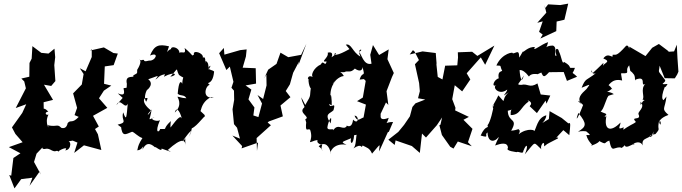

<svg xmlns="http://www.w3.org/2000/svg" viewBox="-20 -810 3769 1061"><path d="M382 -33 408 -22 390 35 444 -7 540 19 521 -68 505 -97 526 -111 494 -170 573 -214 527 -267 554 -309 595 -337 555 -347 559 -443 608 -450 631 -514 607 -517 554 -548 479 -531 487 -538V-495L453 -416L421 -433L442 -401L432 -343L384 -294L406 -214L392 -174L415 -164C377 -124 372 -151 354 -130C343 -75 294 -124 329 -92C294 -134 303 -105 243 -118C261 -85 222 -127 248 -177C233 -170 223 -191 247 -193C213 -230 224 -182 221 -245L273 -258L223 -342L263 -335L286 -362L280 -450L285 -494L281 -541L248 -514L208 -518L159 -555L155 -486L143 -462L142 -386L98 -376L114 -360L123 -322L67 -213L125 -234L103 -186L46 -106L65 -70L105 -24L29 3L93 37L54 63L42 161L31 157L60 231L97 180L159 172L143 217L199 138L206 155L168 85L182 39L226 -7C247 -11 209 -35 215 11C233 20 232 1 268 22C292 33 291 16 303 28C305 19 364 -5 340 21C378 19 376 -45 345 -27Z M658 -269 623 -229C645 -276 670 -200 686 -237C679 -164 679 -136 661 -189C646 -143 691 -136 630 -121C684 -79 665 -102 648 -118C654 -48 675 -69 710 -82C723 -79 742 -55 767 -47C728 12 749 23 731 19C769 29 778 -29 767 17C785 -19 805 -25 838 5C830 -9 876 35 873 11C927 29 937 36 907 19C988 -54 1004 -36 1006 -4C997 -71 1018 -49 989 -29C1037 -98 1050 -102 1023 -53C1037 -85 1035 -78 1040 -101C1072 -114 1115 -182 1113 -163C1102 -183 1132 -155 1088 -196C1096 -226 1107 -253 1146 -274L1162 -271C1091 -262 1117 -339 1139 -341C1112 -364 1154 -330 1163 -412C1168 -424 1102 -425 1144 -447C1117 -392 1148 -461 1116 -473C1108 -431 1125 -507 1101 -491C1106 -519 1043 -536 1052 -509C1037 -498 1053 -501 1000 -545C1014 -491 966 -550 964 -495C994 -543 924 -562 925 -539C899 -530 897 -499 914 -554C858 -567 833 -561 809 -503C863 -526 839 -471 803 -475C758 -463 792 -487 760 -477C729 -484 781 -493 738 -424C738 -399 740 -408 716 -393C728 -375 668 -403 681 -347C678 -321 687 -326 663 -323C662 -312 681 -273 631 -294ZM991 -269 961 -276C959 -272 993 -234 946 -188C956 -228 980 -188 989 -136C983 -185 966 -162 918 -100C931 -114 917 -80 924 -141C871 -92 914 -97 865 -97C860 -77 832 -71 864 -146C846 -134 798 -154 834 -162C790 -143 810 -144 818 -206C806 -174 779 -162 814 -200C755 -246 776 -278 796 -266L788 -248C770 -271 792 -319 796 -316C771 -297 843 -339 799 -372C845 -386 867 -404 839 -371C854 -375 851 -397 911 -403C921 -413 913 -460 886 -386C950 -420 965 -394 921 -386C973 -441 948 -434 969 -396C1005 -369 990 -400 987 -347C980 -364 968 -365 962 -292C978 -277 997 -290 1010 -267Z M1380 -172 1386 -216 1353 -261 1369 -315 1337 -338 1395 -348 1393 -433 1321 -436 1339 -498 1343 -537 1307 -533 1220 -508 1217 -545 1191 -516 1231 -423 1250 -442 1270 -358 1259 -325 1273 -309 1274 -258 1265 -206 1273 -124 1290 -104 1306 -44 1264 -61 1318 -3 1315 10 1406 -22 1400 24 1398 -47 1477 -118 1459 -133 1466 -139 1543 -167 1530 -227 1585 -273 1559 -307 1582 -344 1600 -408 1632 -469 1629 -450 1673 -568 1644 -507 1573 -494 1530 -519 1508 -457 1462 -425 1440 -377 1452 -398 1453 -338 1434 -263 1403 -285 1428 -238 1408 -163Z M1912 -538C1929 -551 1851 -500 1829 -508C1818 -514 1865 -529 1809 -491C1802 -472 1838 -530 1791 -519C1799 -491 1745 -466 1785 -470C1776 -436 1767 -484 1753 -454C1712 -436 1690 -386 1716 -380C1676 -406 1679 -363 1685 -375C1682 -340 1706 -289 1702 -349C1686 -267 1707 -297 1667 -230L1645 -272C1650 -236 1667 -224 1661 -216C1625 -186 1699 -164 1667 -151C1681 -93 1702 -95 1673 -142C1664 -67 1683 -106 1694 -92C1716 -27 1665 -13 1719 -33C1756 -42 1708 -27 1760 -8C1747 29 1781 31 1741 -2C1778 -32 1801 0 1808 37C1799 40 1818 -23 1895 -10C1859 -27 1870 -24 1920 -46C1912 -13 1932 -5 1937 -63C1970 -65 1976 -86 1956 -87C1943 -49 1951 -7 1933 10C1987 -25 1972 18 1984 -6C2008 7 2022 7 2036 39C2093 -28 2075 -12 2075 27L2123 -79L2129 -82L2152 -136C2102 -136 2115 -112 2128 -159C2059 -131 2094 -194 2081 -176L2113 -244L2126 -230L2116 -306L2146 -384L2156 -406V-407L2121 -483L2128 -537L2075 -506L2041 -561L2026 -507L2033 -458C1988 -446 1978 -514 1963 -523C1999 -539 1947 -549 1972 -497C1927 -522 1922 -572 1891 -563ZM1991 -373 2001 -363 1985 -271 1953 -251 2002 -232 1989 -161C1968 -154 1955 -133 1939 -171C1967 -170 1961 -117 1931 -149C1924 -84 1880 -128 1898 -116C1878 -82 1849 -135 1821 -89C1829 -105 1790 -84 1789 -106C1794 -143 1819 -188 1807 -128C1769 -184 1805 -181 1823 -201C1839 -258 1805 -201 1799 -236L1813 -227C1815 -253 1808 -310 1806 -274C1802 -356 1860 -376 1818 -345C1824 -354 1849 -387 1880 -390C1861 -424 1840 -410 1882 -411C1904 -423 1914 -403 1941 -431C1969 -411 1984 -422 1983 -440C2001 -375 1983 -423 1967 -370Z M2425 -371 2399 -385 2391 -461 2393 -453 2388 -517 2315 -526 2244 -509 2262 -533 2271 -525 2295 -478 2273 -455 2296 -351 2300 -306 2290 -267 2330 -260 2276 -239 2259 -219 2245 -167 2213 -120 2181 -81 2126 -38 2161 -9 2166 -34 2256 -3 2300 35 2312 -72 2334 -50 2394 -118 2423 -161 2414 -121 2408 -118 2422 -64 2468 1 2486 11 2510 -28 2587 -2 2566 -24 2591 -98 2541 -148 2571 -164 2495 -200 2497 -214 2479 -262 2493 -339 2534 -305 2579 -371 2559 -405 2637 -493 2661 -452 2712 -558 2618 -501 2589 -524 2510 -521 2511 -492 2507 -449 2440 -447Z M2907 -223 2947 -185 2995 -254 3000 -237 3021 -282 2968 -288 2950 -349C2905 -321 2900 -350 2860 -341C2828 -342 2850 -345 2874 -393C2865 -352 2855 -368 2851 -425C2841 -412 2859 -445 2903 -387C2914 -406 2947 -401 2951 -400C2995 -423 3005 -404 2963 -440C2979 -372 2988 -383 3014 -411L3095 -412L3113 -363L3169 -386C3134 -421 3143 -391 3157 -435C3105 -433 3154 -436 3097 -468C3087 -449 3083 -499 3068 -527C3067 -544 3041 -552 3055 -502C3036 -496 3064 -546 3036 -558C2978 -559 2994 -515 3009 -577C2971 -566 2918 -518 2936 -550C2897 -553 2873 -518 2869 -525C2850 -490 2841 -482 2849 -491C2850 -542 2831 -514 2813 -515C2822 -525 2754 -518 2723 -448C2755 -446 2741 -450 2752 -425C2765 -409 2727 -428 2736 -377C2709 -371 2693 -324 2724 -340C2696 -330 2737 -279 2783 -315C2784 -300 2738 -261 2791 -300C2742 -256 2785 -228 2734 -283C2707 -224 2686 -219 2724 -197C2704 -240 2694 -213 2708 -231C2707 -206 2688 -131 2674 -118C2682 -96 2664 -124 2636 -61C2690 -45 2653 -65 2674 -78C2677 -13 2721 -30 2734 -52C2738 -46 2732 -48 2716 -6C2747 -17 2786 -27 2787 8C2770 25 2838 30 2834 31C2844 23 2872 46 2872 24C2891 -25 2902 -5 2880 43C2946 -34 2924 -27 2974 17C2958 5 2990 -48 2987 -1C3015 -20 2975 0 3063 -45C3074 -65 3022 -17 3095 -93C3082 -97 3080 -103 3126 -63C3132 -118 3135 -137 3121 -128L3084 -158L3017 -196L3013 -152C2942 -112 2996 -131 2999 -173C2947 -159 2946 -99 2928 -78C2950 -93 2893 -106 2846 -68C2867 -103 2826 -90 2858 -101C2809 -82 2796 -90 2806 -90C2845 -159 2788 -130 2786 -198C2834 -207 2798 -225 2802 -174C2856 -174 2856 -219 2902 -249C2882 -260 2921 -253 2914 -233ZM2989 -782 2999 -740 2949 -684 2979 -692 2959 -634 2979 -619 2966 -597 3054 -638 3056 -691 3099 -701 3120 -790 3076 -782 3009 -786 2992 -764Z M3729 -414C3725 -463 3722 -513 3720 -563L3705 -526L3676 -524L3669 -531L3621 -567L3584 -546L3547 -500L3458 -552C3455 -520 3460 -565 3440 -557C3383 -493 3384 -511 3365 -507C3371 -478 3342 -527 3314 -487C3366 -466 3307 -462 3311 -439C3313 -472 3333 -476 3255 -406C3239 -446 3246 -390 3273 -406C3221 -364 3216 -381 3194 -325C3248 -347 3242 -348 3221 -318C3192 -291 3166 -268 3193 -234L3176 -250C3174 -266 3228 -192 3207 -242C3171 -147 3156 -132 3176 -186C3225 -125 3221 -111 3174 -82C3214 -93 3256 -72 3211 -91C3257 -55 3236 -65 3220 -64C3230 -20 3271 -1 3244 -5C3270 -10 3307 -33 3285 -34C3338 -5 3314 -23 3347 -33C3364 46 3370 -7 3423 7C3378 9 3446 13 3434 -31C3418 37 3488 -28 3485 -11C3463 -9 3515 -43 3532 -6C3521 -57 3575 -34 3593 -84C3583 -30 3540 -61 3602 -69C3636 -109 3607 -82 3624 -150C3595 -131 3639 -160 3630 -121C3605 -145 3658 -170 3674 -175C3632 -212 3655 -204 3663 -277L3647 -257C3652 -256 3623 -252 3654 -331C3641 -353 3648 -304 3669 -346C3609 -340 3670 -355 3653 -371C3611 -429 3621 -401 3625 -447L3653 -378L3709 -377L3722 -398ZM3464 -414C3458 -428 3489 -395 3486 -391C3491 -384 3487 -354 3492 -370C3558 -395 3514 -328 3546 -346C3516 -317 3546 -272 3530 -260L3561 -252C3526 -279 3518 -196 3520 -248C3550 -213 3497 -193 3510 -175C3522 -142 3462 -170 3494 -136C3476 -121 3462 -122 3413 -84C3433 -75 3420 -100 3428 -107C3385 -88 3409 -113 3409 -133C3356 -78 3313 -88 3332 -174C3319 -140 3340 -181 3311 -163C3357 -184 3307 -184 3299 -195C3317 -200 3332 -281 3346 -282L3372 -290C3328 -318 3315 -283 3361 -319C3376 -298 3335 -369 3331 -326C3342 -331 3358 -381 3418 -365C3406 -429 3416 -397 3417 -405C3470 -403 3428 -417 3457 -449Z"/></svg>

Font: Asimov Aggro
Style: CondIt
Weight: 500
Designer: Google
Version: Version 2.000980; 2014